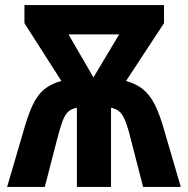

<svg xmlns="http://www.w3.org/2000/svg" viewBox="-20 -734 738 754"><path d="M624 -714V-643L475 -416Q515 -405 542 -383Q569 -361 588.5 -322Q608 -283 625 -222L690 0H542L494 -186Q478 -253 462.5 -279Q447 -305 416 -311V0H282V-311Q261 -307 248.5 -296Q236 -285 226 -259Q216 -233 204 -186L156 0H8L73 -222Q90 -283 108.5 -322Q127 -361 153.5 -383Q180 -405 221 -416L76 -643V-714ZM448 -599H249L347 -430Z"/></svg>

Font: Noto Sans Condensed
Style: Bold
Weight: 700
Width: 3
Designer: Monotype Design Team
Foundry: Monotype Imaging Inc.
Version: Version 2.013; ttfautohint (v1.8.4.7-5d5b)